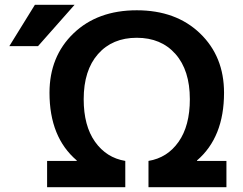

<svg xmlns="http://www.w3.org/2000/svg" viewBox="-20 -783 1016 803"><path d="M330 -368Q330 -257 377.5 -190Q425 -123 504 -110V0H177V-110H301V-112Q187 -209 187 -395Q187 -547 287.5 -643.5Q388 -740 552 -740Q716 -740 816.5 -643.5Q917 -547 917 -395Q917 -209 804 -112V-110H927V0H601V-110Q680 -123 727 -190Q774 -257 774 -368Q774 -489 714 -557Q654 -625 552 -625Q450 -625 390 -557Q330 -489 330 -368ZM126 -763H292L139 -590H19Z"/></svg>

Font: M PLUS 1p
Style: Bold
Weight: 700
Version: Version 1.062